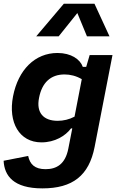

<svg xmlns="http://www.w3.org/2000/svg" viewBox="-20 -838 660 1060"><path d="M52 -306.5C24 -162 86.5 -52 209 -52C283 -52 341.5 -88 372 -129H379L357 -16.5C340.5 67 293.5 96 231.5 96C171.5 96 145 68.5 135.5 23L0 49.5C4 132 54 202 214 202C380.5 202 471.5 132 502.5 -27.5L601 -534H475L456 -469H437C423 -510 373 -545.5 297.5 -545.5C173 -545.5 80.5 -452.5 52 -306.5ZM180 -637.5H304L407 -766L460 -637.5H584.5L501.5 -817.5H332.5ZM195.5 -297.5C211.5 -381.5 259.5 -427 336.5 -427C368 -427 400.5 -419 431.5 -401L391.5 -194C362.5 -178.5 329.5 -171 298.5 -171C221 -171 179 -214.5 195.5 -297.5Z"/></svg>

Font: Monaspace Neon
Style: Bold Italic
Weight: 700
Italic angle: -11°
Designer: Riley Cran & the Lettermatic Team
Foundry: Lettermatic
Version: Version 1.200 (Monaspace Neon)